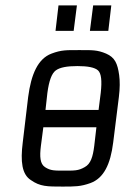

<svg xmlns="http://www.w3.org/2000/svg" viewBox="-20 -679 466 709"><path d="M419 -321C423 -353 423 -380 420 -402C414 -445 404 -467 372 -481C339 -495 320 -494 273 -494C226 -494 207 -495 170 -481C120 -462 95 -405 84 -321L64 -153C55 -82 61 -35 94 -14C128 10 154 10 211 10C257 10 278 10 314 -3C363 -21 388 -72 398 -153ZM155 -336C161 -381 171 -408 186 -419C201 -430 227 -435 266 -435C304 -435 330 -430 342 -419C354 -408 357 -381 352 -336L344 -273H148ZM328 -140C323 -100 315 -74 293 -62C269 -48 254 -49 218 -49C183 -49 167 -48 146 -62C128 -74 126 -100 131 -140L140 -209H336ZM252 -565 264 -659H196L185 -565ZM380 -565 391 -659H324L312 -565Z"/></svg>

Font: Gamestation Condensed
Style: Italic
Weight: 400
Width: 3
Designer: Jonas Hecksher
Foundry: Jonas Hecksher, Playtypeª, e-types AS
Version: Version 1.003